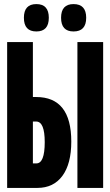

<svg xmlns="http://www.w3.org/2000/svg" viewBox="-20 -920 540 940"><path d="M219 -833Q219 -900 158 -900Q97 -900 97 -833Q97 -766 158 -766Q219 -766 219 -833ZM402 -833Q402 -900 340 -900Q279 -900 279 -833Q279 -766 340 -766Q402 -766 402 -833ZM485 0V-714H359V0ZM163 0Q242 0 285.5 -59Q329 -118 329 -227Q329 -445 157 -445H141V-714H15V0ZM141 -325H157Q199 -325 199 -224Q199 -120 158 -120H141Z"/></svg>

Font: Noto Sans Mono UI Condensed ExtraBold
Style: Regular
Weight: 800
Width: 3
Designer: Monotype Design team
Foundry: Monotype Imaging Inc.
Version: 1.000